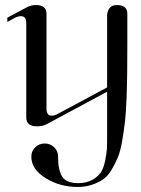

<svg xmlns="http://www.w3.org/2000/svg" viewBox="-20 -500 557 760"><path d="M442 -480Q484 -480 484 -446Q484 -446 484 -329Q484 -259 483.5 -214Q483 -169 481 -113Q479 -57 475 -21.5Q471 14 464 55.5Q457 97 447 121.5Q437 146 422 171.5Q407 197 388 210Q369 223 343.5 231.5Q318 240 287 240Q217 240 160.5 205Q104 170 104 120Q104 98 119.5 83Q135 68 157 68Q179 68 194.5 83Q210 98 210 120Q210 142 212 157Q214 172 221 189.5Q228 207 245 216Q262 225 289 225Q322 225 345 212Q368 199 379 182.5Q390 166 396 137Q402 108 403 90Q404 72 404 42V-137L164 -8Q148 0 127 0Q84 0 84 -34V-409Q84 -436 63 -436Q50 -436 36 -428L9 -413V-430L84 -470Q102 -480 122 -480Q164 -480 164 -446V-70Q164 -42 185 -42Q197 -42 212 -51L404 -154V-438Q404 -454 413 -467Q422 -480 442 -480Z"/></svg>

Font: kawoszeh
Style: Medium
Weight: 500
Version: Version 000.030